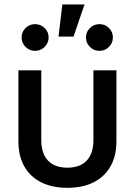

<svg xmlns="http://www.w3.org/2000/svg" viewBox="-20 -852 618 881"><path d="M289.1 9.8Q219.2 9.8 168.7 -15.6Q118.2 -41 91.3 -88.9Q64.5 -136.7 64.5 -203.1V-529.3H169.4V-209Q169.4 -168 183.1 -139.9Q196.8 -111.8 223.6 -97.2Q250.5 -82.5 289.1 -82.5Q328.1 -82.5 354.7 -97.2Q381.3 -111.8 395 -139.9Q408.7 -168 408.7 -209V-529.3H514.2V-203.1Q514.2 -136.7 487.1 -88.9Q460 -41 409.7 -15.6Q359.4 9.8 289.1 9.8ZM436 -618.7Q410.6 -618.7 392.6 -636.7Q374.5 -654.8 374.5 -680.2Q374.5 -705.6 392.6 -723.4Q410.6 -741.2 436.5 -741.2Q461.9 -741.2 480 -723.4Q498 -705.6 498 -680.2Q498 -654.8 480 -636.7Q461.9 -618.7 436 -618.7ZM141.1 -618.7Q115.2 -618.7 97.2 -636.7Q79.1 -654.8 79.1 -680.2Q79.1 -705.6 97.2 -723.4Q115.2 -741.2 141.1 -741.2Q166.5 -741.2 184.8 -723.4Q203.1 -705.6 203.1 -680.2Q203.1 -654.8 184.8 -636.7Q166.5 -618.7 141.1 -618.7ZM248.5 -684.1 266.1 -831.5H367.7L317.4 -684.1Z"/></svg>

Font: Inter 24pt Medium
Style: Regular
Weight: 500
Designer: Rasmus Andersson
Foundry: rsms
Version: Version 4.001;git-66647c0bb